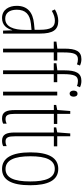

<svg xmlns="http://www.w3.org/2000/svg" viewBox="510 -1315 815 1875"><g transform="rotate(90 917.5 -377.5)"><path d="M184 -539C147 -539 106 -527 72 -506L86 -476C123 -498 156 -506 182 -506C245 -506 271 -468 271 -356V-308L210 -302C100 -291 37 -238 37 -133C37 -59 73 10 156 10C228 10 259 -38 274 -89H276L279 0H308V-359C308 -487 272 -539 184 -539ZM212 -272 272 -278V-218C272 -100 240 -21 162 -21C108 -21 75 -61 75 -134C75 -218 119 -262 212 -272Z M571 -495V-529H492V-593C492 -694 508 -731 559 -731C575 -731 592 -728 608 -721L620 -751C603 -759 583 -765 558 -765C480 -765 455 -711 455 -598V-530L386 -521V-495H455V0H492V-495ZM783 -495V-529H704V-593C705 -694 720 -731 771 -731C787 -731 805 -728 820 -721L832 -751C816 -759 795 -765 770 -765C693 -765 667 -711 667 -598V-530L598 -521V-495H667V0H704V-495ZM895 -727C873 -727 865 -709 865 -688C865 -667 875 -650 894 -650C913 -650 924 -665 924 -689C924 -709 916 -727 895 -727ZM912 -529H875V0H912Z M1142 -24C1102 -24 1092 -53 1092 -115V-496H1190V-529H1092V-656H1064L1054 -529L1005 -519V-496H1055V-116C1055 -33 1073 10 1136 10C1157 10 1173 6 1188 -1V-35C1177 -29 1159 -24 1142 -24Z M1361 -24C1321 -24 1311 -53 1311 -115V-496H1409V-529H1311V-656H1283L1273 -529L1224 -519V-496H1274V-116C1274 -33 1292 10 1355 10C1376 10 1392 6 1407 -1V-35C1396 -29 1378 -24 1361 -24Z M1789 -265C1789 -437 1742 -539 1629 -539C1520 -539 1468 -444 1468 -267C1468 -84 1523 10 1630 10C1737 10 1789 -82 1789 -265ZM1506 -267C1506 -421 1542 -505 1629 -505C1719 -505 1752 -416 1752 -266C1752 -101 1714 -24 1630 -24C1545 -24 1506 -108 1506 -267Z"/></g></svg>

Font: Noto Sans ExtraCondensed ExtraLight
Style: Regular
Weight: 200
Width: 2
Designer: Monotype Design Team
Foundry: Monotype Imaging Inc.
Version: Version 2.013